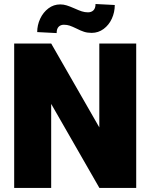

<svg xmlns="http://www.w3.org/2000/svg" viewBox="-20 -925 741 945"><path d="M49.8 0ZM469.2 0 231.9 -413.6V0H49.8V-710.9H231.9L468.8 -297.9V-710.9H650.4V0ZM431.2 -763.2Q410.2 -763.2 393.6 -768.6Q377 -773.9 356 -784.7Q335.9 -794.4 323 -798.8Q310.1 -803.2 294.4 -803.2Q278.3 -803.2 268.6 -793.2Q258.8 -783.2 258.8 -762.2L163.1 -767.1Q163.1 -801.3 177.7 -832.8Q192.4 -864.3 218.3 -883.8Q244.1 -903.3 276.4 -903.3Q293 -903.3 308.3 -898.4Q323.7 -893.6 347.2 -883.3Q367.7 -874 382.6 -869.1Q397.5 -864.3 413.1 -864.3Q429.7 -864.3 439.9 -874.3Q450.2 -884.3 450.2 -905.3L544.9 -900.4Q544.9 -864.7 530.5 -833.3Q516.1 -801.8 490 -782.5Q463.9 -763.2 431.2 -763.2Z"/></svg>

Font: Heebo Black
Style: Regular
Weight: 900
Designer: Oded Ezer
Foundry: Meir Sadan
Version: Version 2.001; ttfautohint (v1.5.14-ce02) -l 8 -r 50 -G 200 